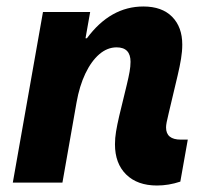

<svg xmlns="http://www.w3.org/2000/svg" viewBox="-20 -563 640 592"><path d="M464 9Q403.5 9 369 -25Q334.5 -59 334.5 -118Q334.5 -137.5 337.8 -157.2Q341 -177 347.5 -205L371 -302Q376.5 -324.5 379.5 -341.5Q382.5 -358.5 382.5 -372.5Q382.5 -394.5 371.8 -405.8Q361 -417 339.5 -417Q311 -417 286.2 -395.8Q261.5 -374.5 243.2 -336.2Q225 -298 216 -247L172.5 0H19.5L112.5 -526H258L239.5 -421.5L221 -445H248Q320.5 -543 422 -543Q479.5 -543 510.8 -511.2Q542 -479.5 542 -425.5Q542 -404.5 538.2 -381.8Q534.5 -359 528 -331.5L500.5 -215.5Q495.5 -195 493.8 -185.8Q492 -176.5 492 -170Q492 -132.5 537.5 -132.5H559L536 -3Q500 9 464 9Z"/></svg>

Font: Google Sans Code
Style: Italic
Weight: 400
Italic angle: -10°
Monospace: yes
Designer: Google Sans Code Authors
Foundry: Google LLC
Version: Version 6.000